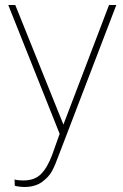

<svg xmlns="http://www.w3.org/2000/svg" viewBox="-20 -537 492 766"><path d="M77 209Q68 209 56.5 207.5Q45 206 39 204L38 179Q51 183 73 183Q118 183 143.5 157.5Q169 132 188 81L218 -3L13 -517H41L233 -40L415 -517H444L213 86Q200 122 187.5 145.5Q175 169 147.5 189Q120 209 77 209Z"/></svg>

Font: FreesentationVF
Style: Regular
Weight: 400
Designer: glyphs from Roboto by Christian Robertson / Hangul glyphs from Noto Sans CJK(Source Han Sans) by Jang Soo-young and Kang
Foundry: PT&
Version: Version 2.001;Glyphs 3.3.1 (3343)